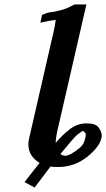

<svg xmlns="http://www.w3.org/2000/svg" viewBox="-20 -718 472 853"><path d="M321.8 -118.2Q306.6 -105 248 -33.2Q260.3 -26.4 269 -25.9Q292 -25.9 335 -62Q353 -76.2 358.9 -105Q360.8 -111.8 360.8 -120.1Q360.8 -125 359.9 -126Q352.1 -135.7 348.1 -136.2Q344.7 -136.2 321.8 -118.2ZM204.1 22 133.8 115.2 88.9 90.8 155.8 5.9Q106 -24.9 106 -76.2Q106 -92.3 108.9 -101.1L215.8 -566.9Q225.6 -607.9 226.1 -620.1Q225.1 -626 229 -629.9Q194.8 -626 159.2 -617.2L167 -651.9Q186 -660.6 200.2 -663.1Q223.1 -665 257.8 -674.8Q281.7 -681.6 310.1 -698.2H363.8L240.2 -160.2Q229 -117.2 227.1 -83Q256.8 -118.2 287.1 -141.1H286.1Q322.3 -169.9 363.8 -169.9Q404.8 -169.9 417 -152.8Q432.1 -133.8 432.1 -113.8Q432.1 -111.8 430.2 -104Q422.4 -65.9 367.2 -21Q310.1 23.9 238.8 23.9Q213.9 23.9 204.1 22Z"/></svg>

Font: Linux Libertine
Style: Semibold Italic
Weight: 600
Italic angle: -11.5°
Designer: Philipp H. Poll
Foundry: Philipp H. Poll
Version: Version 5.1.2 ; ttfautohint (v0.9)